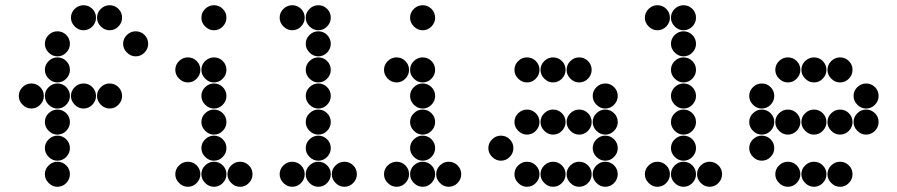

<svg xmlns="http://www.w3.org/2000/svg" viewBox="-20 -718 3440 736"><path d="M252 -650Q252 -631 266.5 -616.5Q281 -602 300 -602Q320 -602 334 -616.5Q348 -631 348 -650Q348 -670 334 -684Q320 -698 300 -698Q281 -698 266.5 -684Q252 -670 252 -650ZM352 -650Q352 -631 366.5 -616.5Q381 -602 400 -602Q420 -602 434 -616.5Q448 -631 448 -650Q448 -670 434 -684Q420 -698 400 -698Q381 -698 366.5 -684Q352 -670 352 -650ZM152 -550Q152 -531 166.5 -516.5Q181 -502 200 -502Q220 -502 234 -516.5Q248 -531 248 -550Q248 -570 234 -584Q220 -598 200 -598Q181 -598 166.5 -584Q152 -570 152 -550ZM452 -550Q452 -531 466.5 -516.5Q481 -502 500 -502Q520 -502 534 -516.5Q548 -531 548 -550Q548 -570 534 -584Q520 -598 500 -598Q481 -598 466.5 -584Q452 -570 452 -550ZM152 -450Q152 -431 166.5 -416.5Q181 -402 200 -402Q220 -402 234 -416.5Q248 -431 248 -450Q248 -470 234 -484Q220 -498 200 -498Q181 -498 166.5 -484Q152 -470 152 -450ZM52 -350Q52 -331 66.5 -316.5Q81 -302 100 -302Q120 -302 134 -316.5Q148 -331 148 -350Q148 -370 134 -384Q120 -398 100 -398Q81 -398 66.5 -384Q52 -370 52 -350ZM152 -350Q152 -331 166.5 -316.5Q181 -302 200 -302Q220 -302 234 -316.5Q248 -331 248 -350Q248 -370 234 -384Q220 -398 200 -398Q181 -398 166.5 -384Q152 -370 152 -350ZM252 -350Q252 -331 266.5 -316.5Q281 -302 300 -302Q320 -302 334 -316.5Q348 -331 348 -350Q348 -370 334 -384Q320 -398 300 -398Q281 -398 266.5 -384Q252 -370 252 -350ZM352 -350Q352 -331 366.5 -316.5Q381 -302 400 -302Q420 -302 434 -316.5Q448 -331 448 -350Q448 -370 434 -384Q420 -398 400 -398Q381 -398 366.5 -384Q352 -370 352 -350ZM152 -250Q152 -231 166.5 -216.5Q181 -202 200 -202Q220 -202 234 -216.5Q248 -231 248 -250Q248 -270 234 -284Q220 -298 200 -298Q181 -298 166.5 -284Q152 -270 152 -250ZM152 -150Q152 -131 166.5 -116.5Q181 -102 200 -102Q220 -102 234 -116.5Q248 -131 248 -150Q248 -170 234 -184Q220 -198 200 -198Q181 -198 166.5 -184Q152 -170 152 -150ZM152 -50Q152 -31 166.5 -16.5Q181 -2 200 -2Q220 -2 234 -16.5Q248 -31 248 -50Q248 -70 234 -84Q220 -98 200 -98Q181 -98 166.5 -84Q152 -70 152 -50Z M652 -450Q652 -431 666.5 -416.5Q681 -402 700 -402Q720 -402 734 -416.5Q748 -431 748 -450Q748 -470 734 -484Q720 -498 700 -498Q681 -498 666.5 -484Q652 -470 652 -450ZM752 -450Q752 -431 766.5 -416.5Q781 -402 800 -402Q820 -402 834 -416.5Q848 -431 848 -450Q848 -470 834 -484Q820 -498 800 -498Q781 -498 766.5 -484Q752 -470 752 -450ZM752 -350Q752 -331 766.5 -316.5Q781 -302 800 -302Q820 -302 834 -316.5Q848 -331 848 -350Q848 -370 834 -384Q820 -398 800 -398Q781 -398 766.5 -384Q752 -370 752 -350ZM752 -250Q752 -231 766.5 -216.5Q781 -202 800 -202Q820 -202 834 -216.5Q848 -231 848 -250Q848 -270 834 -284Q820 -298 800 -298Q781 -298 766.5 -284Q752 -270 752 -250ZM752 -150Q752 -131 766.5 -116.5Q781 -102 800 -102Q820 -102 834 -116.5Q848 -131 848 -150Q848 -170 834 -184Q820 -198 800 -198Q781 -198 766.5 -184Q752 -170 752 -150ZM652 -50Q652 -31 666.5 -16.5Q681 -2 700 -2Q720 -2 734 -16.5Q748 -31 748 -50Q748 -70 734 -84Q720 -98 700 -98Q681 -98 666.5 -84Q652 -70 652 -50ZM752 -50Q752 -31 766.5 -16.5Q781 -2 800 -2Q820 -2 834 -16.5Q848 -31 848 -50Q848 -70 834 -84Q820 -98 800 -98Q781 -98 766.5 -84Q752 -70 752 -50ZM852 -50Q852 -31 866.5 -16.5Q881 -2 900 -2Q920 -2 934 -16.5Q948 -31 948 -50Q948 -70 934 -84Q920 -98 900 -98Q881 -98 866.5 -84Q852 -70 852 -50ZM752 -650Q752 -631 766.5 -616.5Q781 -602 800 -602Q820 -602 834 -616.5Q848 -631 848 -650Q848 -670 834 -684Q820 -698 800 -698Q781 -698 766.5 -684Q752 -670 752 -650Z M1052 -650Q1052 -631 1066.5 -616.5Q1081 -602 1100 -602Q1120 -602 1134 -616.5Q1148 -631 1148 -650Q1148 -670 1134 -684Q1120 -698 1100 -698Q1081 -698 1066.5 -684Q1052 -670 1052 -650ZM1152 -650Q1152 -631 1166.5 -616.5Q1181 -602 1200 -602Q1220 -602 1234 -616.5Q1248 -631 1248 -650Q1248 -670 1234 -684Q1220 -698 1200 -698Q1181 -698 1166.5 -684Q1152 -670 1152 -650ZM1152 -550Q1152 -531 1166.5 -516.5Q1181 -502 1200 -502Q1220 -502 1234 -516.5Q1248 -531 1248 -550Q1248 -570 1234 -584Q1220 -598 1200 -598Q1181 -598 1166.5 -584Q1152 -570 1152 -550ZM1152 -450Q1152 -431 1166.5 -416.5Q1181 -402 1200 -402Q1220 -402 1234 -416.5Q1248 -431 1248 -450Q1248 -470 1234 -484Q1220 -498 1200 -498Q1181 -498 1166.5 -484Q1152 -470 1152 -450ZM1152 -350Q1152 -331 1166.5 -316.5Q1181 -302 1200 -302Q1220 -302 1234 -316.5Q1248 -331 1248 -350Q1248 -370 1234 -384Q1220 -398 1200 -398Q1181 -398 1166.5 -384Q1152 -370 1152 -350ZM1152 -250Q1152 -231 1166.5 -216.5Q1181 -202 1200 -202Q1220 -202 1234 -216.5Q1248 -231 1248 -250Q1248 -270 1234 -284Q1220 -298 1200 -298Q1181 -298 1166.5 -284Q1152 -270 1152 -250ZM1152 -150Q1152 -131 1166.5 -116.5Q1181 -102 1200 -102Q1220 -102 1234 -116.5Q1248 -131 1248 -150Q1248 -170 1234 -184Q1220 -198 1200 -198Q1181 -198 1166.5 -184Q1152 -170 1152 -150ZM1052 -50Q1052 -31 1066.5 -16.5Q1081 -2 1100 -2Q1120 -2 1134 -16.5Q1148 -31 1148 -50Q1148 -70 1134 -84Q1120 -98 1100 -98Q1081 -98 1066.5 -84Q1052 -70 1052 -50ZM1152 -50Q1152 -31 1166.5 -16.5Q1181 -2 1200 -2Q1220 -2 1234 -16.5Q1248 -31 1248 -50Q1248 -70 1234 -84Q1220 -98 1200 -98Q1181 -98 1166.5 -84Q1152 -70 1152 -50ZM1252 -50Q1252 -31 1266.5 -16.5Q1281 -2 1300 -2Q1320 -2 1334 -16.5Q1348 -31 1348 -50Q1348 -70 1334 -84Q1320 -98 1300 -98Q1281 -98 1266.5 -84Q1252 -70 1252 -50Z M1452 -450Q1452 -431 1466.5 -416.5Q1481 -402 1500 -402Q1520 -402 1534 -416.5Q1548 -431 1548 -450Q1548 -470 1534 -484Q1520 -498 1500 -498Q1481 -498 1466.5 -484Q1452 -470 1452 -450ZM1552 -450Q1552 -431 1566.5 -416.5Q1581 -402 1600 -402Q1620 -402 1634 -416.5Q1648 -431 1648 -450Q1648 -470 1634 -484Q1620 -498 1600 -498Q1581 -498 1566.5 -484Q1552 -470 1552 -450ZM1552 -350Q1552 -331 1566.5 -316.5Q1581 -302 1600 -302Q1620 -302 1634 -316.5Q1648 -331 1648 -350Q1648 -370 1634 -384Q1620 -398 1600 -398Q1581 -398 1566.5 -384Q1552 -370 1552 -350ZM1552 -250Q1552 -231 1566.5 -216.5Q1581 -202 1600 -202Q1620 -202 1634 -216.5Q1648 -231 1648 -250Q1648 -270 1634 -284Q1620 -298 1600 -298Q1581 -298 1566.5 -284Q1552 -270 1552 -250ZM1552 -150Q1552 -131 1566.5 -116.5Q1581 -102 1600 -102Q1620 -102 1634 -116.5Q1648 -131 1648 -150Q1648 -170 1634 -184Q1620 -198 1600 -198Q1581 -198 1566.5 -184Q1552 -170 1552 -150ZM1452 -50Q1452 -31 1466.5 -16.5Q1481 -2 1500 -2Q1520 -2 1534 -16.5Q1548 -31 1548 -50Q1548 -70 1534 -84Q1520 -98 1500 -98Q1481 -98 1466.5 -84Q1452 -70 1452 -50ZM1552 -50Q1552 -31 1566.5 -16.5Q1581 -2 1600 -2Q1620 -2 1634 -16.5Q1648 -31 1648 -50Q1648 -70 1634 -84Q1620 -98 1600 -98Q1581 -98 1566.5 -84Q1552 -70 1552 -50ZM1652 -50Q1652 -31 1666.5 -16.5Q1681 -2 1700 -2Q1720 -2 1734 -16.5Q1748 -31 1748 -50Q1748 -70 1734 -84Q1720 -98 1700 -98Q1681 -98 1666.5 -84Q1652 -70 1652 -50ZM1552 -650Q1552 -631 1566.5 -616.5Q1581 -602 1600 -602Q1620 -602 1634 -616.5Q1648 -631 1648 -650Q1648 -670 1634 -684Q1620 -698 1600 -698Q1581 -698 1566.5 -684Q1552 -670 1552 -650Z M1952 -450Q1952 -431 1966.5 -416.5Q1981 -402 2000 -402Q2020 -402 2034 -416.5Q2048 -431 2048 -450Q2048 -470 2034 -484Q2020 -498 2000 -498Q1981 -498 1966.5 -484Q1952 -470 1952 -450ZM2052 -450Q2052 -431 2066.5 -416.5Q2081 -402 2100 -402Q2120 -402 2134 -416.5Q2148 -431 2148 -450Q2148 -470 2134 -484Q2120 -498 2100 -498Q2081 -498 2066.5 -484Q2052 -470 2052 -450ZM2152 -450Q2152 -431 2166.5 -416.5Q2181 -402 2200 -402Q2220 -402 2234 -416.5Q2248 -431 2248 -450Q2248 -470 2234 -484Q2220 -498 2200 -498Q2181 -498 2166.5 -484Q2152 -470 2152 -450ZM2252 -350Q2252 -331 2266.5 -316.5Q2281 -302 2300 -302Q2320 -302 2334 -316.5Q2348 -331 2348 -350Q2348 -370 2334 -384Q2320 -398 2300 -398Q2281 -398 2266.5 -384Q2252 -370 2252 -350ZM1952 -250Q1952 -231 1966.5 -216.5Q1981 -202 2000 -202Q2020 -202 2034 -216.5Q2048 -231 2048 -250Q2048 -270 2034 -284Q2020 -298 2000 -298Q1981 -298 1966.5 -284Q1952 -270 1952 -250ZM2052 -250Q2052 -231 2066.5 -216.5Q2081 -202 2100 -202Q2120 -202 2134 -216.5Q2148 -231 2148 -250Q2148 -270 2134 -284Q2120 -298 2100 -298Q2081 -298 2066.5 -284Q2052 -270 2052 -250ZM2152 -250Q2152 -231 2166.5 -216.5Q2181 -202 2200 -202Q2220 -202 2234 -216.5Q2248 -231 2248 -250Q2248 -270 2234 -284Q2220 -298 2200 -298Q2181 -298 2166.5 -284Q2152 -270 2152 -250ZM2252 -250Q2252 -231 2266.5 -216.5Q2281 -202 2300 -202Q2320 -202 2334 -216.5Q2348 -231 2348 -250Q2348 -270 2334 -284Q2320 -298 2300 -298Q2281 -298 2266.5 -284Q2252 -270 2252 -250ZM1852 -150Q1852 -131 1866.5 -116.5Q1881 -102 1900 -102Q1920 -102 1934 -116.5Q1948 -131 1948 -150Q1948 -170 1934 -184Q1920 -198 1900 -198Q1881 -198 1866.5 -184Q1852 -170 1852 -150ZM2252 -150Q2252 -131 2266.5 -116.5Q2281 -102 2300 -102Q2320 -102 2334 -116.5Q2348 -131 2348 -150Q2348 -170 2334 -184Q2320 -198 2300 -198Q2281 -198 2266.5 -184Q2252 -170 2252 -150ZM1952 -50Q1952 -31 1966.5 -16.5Q1981 -2 2000 -2Q2020 -2 2034 -16.5Q2048 -31 2048 -50Q2048 -70 2034 -84Q2020 -98 2000 -98Q1981 -98 1966.5 -84Q1952 -70 1952 -50ZM2052 -50Q2052 -31 2066.5 -16.5Q2081 -2 2100 -2Q2120 -2 2134 -16.5Q2148 -31 2148 -50Q2148 -70 2134 -84Q2120 -98 2100 -98Q2081 -98 2066.5 -84Q2052 -70 2052 -50ZM2152 -50Q2152 -31 2166.5 -16.5Q2181 -2 2200 -2Q2220 -2 2234 -16.5Q2248 -31 2248 -50Q2248 -70 2234 -84Q2220 -98 2200 -98Q2181 -98 2166.5 -84Q2152 -70 2152 -50ZM2252 -50Q2252 -31 2266.5 -16.5Q2281 -2 2300 -2Q2320 -2 2334 -16.5Q2348 -31 2348 -50Q2348 -70 2334 -84Q2320 -98 2300 -98Q2281 -98 2266.5 -84Q2252 -70 2252 -50Z M2452 -650Q2452 -631 2466.5 -616.5Q2481 -602 2500 -602Q2520 -602 2534 -616.5Q2548 -631 2548 -650Q2548 -670 2534 -684Q2520 -698 2500 -698Q2481 -698 2466.5 -684Q2452 -670 2452 -650ZM2552 -650Q2552 -631 2566.5 -616.5Q2581 -602 2600 -602Q2620 -602 2634 -616.5Q2648 -631 2648 -650Q2648 -670 2634 -684Q2620 -698 2600 -698Q2581 -698 2566.5 -684Q2552 -670 2552 -650ZM2552 -550Q2552 -531 2566.5 -516.5Q2581 -502 2600 -502Q2620 -502 2634 -516.5Q2648 -531 2648 -550Q2648 -570 2634 -584Q2620 -598 2600 -598Q2581 -598 2566.5 -584Q2552 -570 2552 -550ZM2552 -450Q2552 -431 2566.5 -416.5Q2581 -402 2600 -402Q2620 -402 2634 -416.5Q2648 -431 2648 -450Q2648 -470 2634 -484Q2620 -498 2600 -498Q2581 -498 2566.5 -484Q2552 -470 2552 -450ZM2552 -350Q2552 -331 2566.5 -316.5Q2581 -302 2600 -302Q2620 -302 2634 -316.5Q2648 -331 2648 -350Q2648 -370 2634 -384Q2620 -398 2600 -398Q2581 -398 2566.5 -384Q2552 -370 2552 -350ZM2552 -250Q2552 -231 2566.5 -216.5Q2581 -202 2600 -202Q2620 -202 2634 -216.5Q2648 -231 2648 -250Q2648 -270 2634 -284Q2620 -298 2600 -298Q2581 -298 2566.5 -284Q2552 -270 2552 -250ZM2552 -150Q2552 -131 2566.5 -116.5Q2581 -102 2600 -102Q2620 -102 2634 -116.5Q2648 -131 2648 -150Q2648 -170 2634 -184Q2620 -198 2600 -198Q2581 -198 2566.5 -184Q2552 -170 2552 -150ZM2452 -50Q2452 -31 2466.5 -16.5Q2481 -2 2500 -2Q2520 -2 2534 -16.5Q2548 -31 2548 -50Q2548 -70 2534 -84Q2520 -98 2500 -98Q2481 -98 2466.5 -84Q2452 -70 2452 -50ZM2552 -50Q2552 -31 2566.5 -16.5Q2581 -2 2600 -2Q2620 -2 2634 -16.5Q2648 -31 2648 -50Q2648 -70 2634 -84Q2620 -98 2600 -98Q2581 -98 2566.5 -84Q2552 -70 2552 -50ZM2652 -50Q2652 -31 2666.5 -16.5Q2681 -2 2700 -2Q2720 -2 2734 -16.5Q2748 -31 2748 -50Q2748 -70 2734 -84Q2720 -98 2700 -98Q2681 -98 2666.5 -84Q2652 -70 2652 -50Z M2952 -450Q2952 -431 2966.5 -416.5Q2981 -402 3000 -402Q3020 -402 3034 -416.5Q3048 -431 3048 -450Q3048 -470 3034 -484Q3020 -498 3000 -498Q2981 -498 2966.5 -484Q2952 -470 2952 -450ZM3052 -450Q3052 -431 3066.5 -416.5Q3081 -402 3100 -402Q3120 -402 3134 -416.5Q3148 -431 3148 -450Q3148 -470 3134 -484Q3120 -498 3100 -498Q3081 -498 3066.5 -484Q3052 -470 3052 -450ZM3152 -450Q3152 -431 3166.5 -416.5Q3181 -402 3200 -402Q3220 -402 3234 -416.5Q3248 -431 3248 -450Q3248 -470 3234 -484Q3220 -498 3200 -498Q3181 -498 3166.5 -484Q3152 -470 3152 -450ZM2852 -350Q2852 -331 2866.5 -316.5Q2881 -302 2900 -302Q2920 -302 2934 -316.5Q2948 -331 2948 -350Q2948 -370 2934 -384Q2920 -398 2900 -398Q2881 -398 2866.5 -384Q2852 -370 2852 -350ZM3252 -350Q3252 -331 3266.5 -316.5Q3281 -302 3300 -302Q3320 -302 3334 -316.5Q3348 -331 3348 -350Q3348 -370 3334 -384Q3320 -398 3300 -398Q3281 -398 3266.5 -384Q3252 -370 3252 -350ZM2852 -250Q2852 -231 2866.5 -216.5Q2881 -202 2900 -202Q2920 -202 2934 -216.5Q2948 -231 2948 -250Q2948 -270 2934 -284Q2920 -298 2900 -298Q2881 -298 2866.5 -284Q2852 -270 2852 -250ZM2952 -250Q2952 -231 2966.5 -216.5Q2981 -202 3000 -202Q3020 -202 3034 -216.5Q3048 -231 3048 -250Q3048 -270 3034 -284Q3020 -298 3000 -298Q2981 -298 2966.5 -284Q2952 -270 2952 -250ZM3052 -250Q3052 -231 3066.5 -216.5Q3081 -202 3100 -202Q3120 -202 3134 -216.5Q3148 -231 3148 -250Q3148 -270 3134 -284Q3120 -298 3100 -298Q3081 -298 3066.5 -284Q3052 -270 3052 -250ZM3152 -250Q3152 -231 3166.5 -216.5Q3181 -202 3200 -202Q3220 -202 3234 -216.5Q3248 -231 3248 -250Q3248 -270 3234 -284Q3220 -298 3200 -298Q3181 -298 3166.5 -284Q3152 -270 3152 -250ZM3252 -250Q3252 -231 3266.5 -216.5Q3281 -202 3300 -202Q3320 -202 3334 -216.5Q3348 -231 3348 -250Q3348 -270 3334 -284Q3320 -298 3300 -298Q3281 -298 3266.5 -284Q3252 -270 3252 -250ZM2852 -150Q2852 -131 2866.5 -116.5Q2881 -102 2900 -102Q2920 -102 2934 -116.5Q2948 -131 2948 -150Q2948 -170 2934 -184Q2920 -198 2900 -198Q2881 -198 2866.5 -184Q2852 -170 2852 -150ZM2952 -50Q2952 -31 2966.5 -16.5Q2981 -2 3000 -2Q3020 -2 3034 -16.5Q3048 -31 3048 -50Q3048 -70 3034 -84Q3020 -98 3000 -98Q2981 -98 2966.5 -84Q2952 -70 2952 -50ZM3052 -50Q3052 -31 3066.5 -16.5Q3081 -2 3100 -2Q3120 -2 3134 -16.5Q3148 -31 3148 -50Q3148 -70 3134 -84Q3120 -98 3100 -98Q3081 -98 3066.5 -84Q3052 -70 3052 -50ZM3152 -50Q3152 -31 3166.5 -16.5Q3181 -2 3200 -2Q3220 -2 3234 -16.5Q3248 -31 3248 -50Q3248 -70 3234 -84Q3220 -98 3200 -98Q3181 -98 3166.5 -84Q3152 -70 3152 -50Z"/></svg>

Font: Matrix Sans Print
Style: Regular
Weight: 400
Designer: Brad Neil
Version: Version 1.100